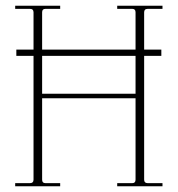

<svg xmlns="http://www.w3.org/2000/svg" viewBox="-20 -650 620 670"><path d="M33 0V-11H85Q97 -11 97 -23V-455H37V-477H97V-607Q97 -619 85 -619H33V-630H190V-619H138Q127 -619 127 -607V-477H453V-607Q453 -619 442 -619H389V-630H547V-619H495Q483 -619 483 -607V-477H543V-455H483V-23Q483 -11 495 -11H547V0H389V-11H442Q453 -11 453 -23V-307H127V-23Q127 -11 138 -11H190V0ZM127 -323H453V-455H127Z"/></svg>

Font: Arapey Thin-Display
Style: Regular
Weight: 100
Designer: Eduardo Rodriguez Tunni
Foundry: Eduardo Rodriguez Tunni
Version: Version 4.000